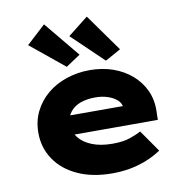

<svg xmlns="http://www.w3.org/2000/svg" viewBox="-89 -910 986 1007"><g transform="rotate(-10 403.5 -406.5)"><path d="M429 10Q324 10 246 -25.5Q168 -61 125.5 -124Q83 -187 83 -266Q83 -329 108.5 -380Q134 -431 177.5 -467.5Q221 -504 280 -524Q339 -544 404 -544Q472 -544 528.5 -524Q585 -504 627 -467.5Q669 -431 692 -381Q715 -331 713 -270L712 -225H202L179 -328H563L545 -301V-320Q543 -344 524 -361Q505 -378 475 -388Q445 -398 408 -398Q364 -398 329.5 -385.5Q295 -373 274.5 -346.5Q254 -320 254 -281Q254 -242 278 -211Q302 -180 347.5 -161.5Q393 -143 457 -143Q515 -143 551.5 -156Q588 -169 610 -181L691 -65Q652 -39 609.5 -22.5Q567 -6 522.5 2Q478 10 429 10ZM498 -578 331 -738 439 -823 581 -624ZM290 -582 110 -729 211 -822 367 -633Z"/></g></svg>

Font: Lexend Mega ExtraBold
Style: Regular
Weight: 800
Designer: Bonnie Shaver-Troup, Thomas Jockin
Foundry: Lexend
Version: Version 1.007